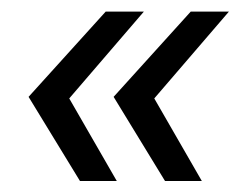

<svg xmlns="http://www.w3.org/2000/svg" viewBox="-20 -372 428 340"><path d="M121.6 -51.5 30.6 -200.5 167.2 -351.5H234.8L102.6 -197.7L186.8 -51.5ZM272.2 -51.5 181.2 -200.5 317.8 -351.5H385.4L253.2 -197.7L337.4 -51.5Z"/></svg>

Font: Rokkitt SemiBold
Style: Italic
Weight: 600
Italic angle: -9°
Designer: Vernon Adams
Foundry: Vernon Adams
Version: Version 3.103